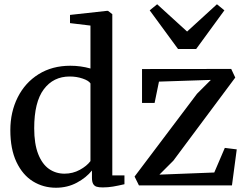

<svg xmlns="http://www.w3.org/2000/svg" viewBox="-20 -870 1156 901"><path d="M28.5 -259Q28.5 -344 63 -413Q97.5 -482 161.2 -521.8Q225 -561.5 310 -561.5Q359 -561.5 404.5 -548.5V-750L308.5 -761.5V-800L481 -819H487L507 -803.5V-47H564V-5.5Q534 1.5 510.5 5.5Q487 9.5 462 9.5Q444 9.5 433.5 6.2Q423 3 417.2 -7Q411.5 -17 411.5 -36V-70Q385 -36.5 340.8 -12.8Q296.5 11 242.5 11Q183 11 134.5 -19Q86 -49 57.2 -109.8Q28.5 -170.5 28.5 -259ZM404.5 -114V-478.5Q396.5 -491.5 368.2 -501.2Q340 -511 307 -511Q230.5 -511 185.5 -451Q140.5 -391 140.5 -268Q140.5 -195 159.2 -147.2Q178 -99.5 210 -77.2Q242 -55 282.5 -55Q321.5 -55 354.5 -73Q387.5 -91 404.5 -114ZM904.5 -430 969.5 -495 726 -487 705.5 -387H646.5V-546L1065 -546.5L1084 -506L793.5 -116L728 -50.5L985.5 -60.5L1035 -176L1091 -169L1068.5 0H632L611.5 -41.5ZM682.5 -821.5 717.5 -850 858 -722 998 -850 1033 -821.5 900.5 -640H815.5Z"/></svg>

Font: Merriweather 12pt
Style: Regular
Weight: 400
Designer: Eben Sorkin
Foundry: Eben Sorkin
Version: Version 2.100